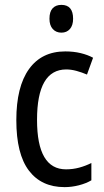

<svg xmlns="http://www.w3.org/2000/svg" viewBox="-20 -758 427 788"><path d="M245 10Q150 10 98.5 -58Q47 -126 47 -265Q47 -402 99 -474.5Q151 -547 248 -547Q282 -547 311 -540Q340 -533 362 -521L337 -452Q316 -461 294 -467Q272 -473 252 -473Q132 -473 132 -266Q132 -63 251 -63Q279 -63 305 -70Q331 -77 355 -89V-18Q333 -5 303.5 2.5Q274 10 245 10ZM232 -738Q280 -738 280 -681Q280 -654 267 -639Q254 -624 232 -624Q210 -624 196.5 -639Q183 -654 183 -681Q183 -710 196 -724Q209 -738 232 -738Z"/></svg>

Font: Noto Sans Bengali UI Condensed
Style: Regular
Weight: 400
Width: 3
Designer: Jelle Bosma - Monotype Design Team
Foundry: Monotype Imaging Inc.
Version: Version 2.003; ttfautohint (v1.8.4.7-5d5b)